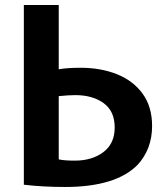

<svg xmlns="http://www.w3.org/2000/svg" viewBox="-20 -710 664 765"><path d="M214 -434Q247 -440 302 -440Q381 -440 445.5 -414.5Q510 -389 548 -337Q586 -285 586 -208Q586 -116 528 -53Q441 35 239 35Q152 35 75 26V-690H214ZM214 -75Q236 -70 278 -70Q347 -70 392 -104Q437 -138 437 -202Q437 -267 393 -299Q349 -331 280 -331Q254 -331 214 -327Z"/></svg>

Font: LINE Seed Sans KR Bold
Style: Regular
Weight: 700
Designer: LINE BX Design & Sandoll Inc & Dalton Maag Ltd
Foundry: Sandoll Inc.
Version: Version 1.000